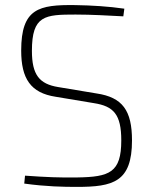

<svg xmlns="http://www.w3.org/2000/svg" viewBox="-20 -721 596 752"><path d="M275 -701C132 -703 63 -688 63 -523C63 -413 100 -357 198 -342L348 -317C425 -305 455 -273 455 -171C455 -45 409 -28 283 -26C212 -25 164 -27 78 -33L75 -2C162 10 229 11 281 11C423 11 497 -8 497 -171C497 -288 460 -340 358 -355L208 -380C134 -392 105 -428 105 -522C105 -661 156 -664 276 -664C339 -664 404 -660 463 -657L467 -687C405 -696 339 -700 275 -701Z"/></svg>

Font: Exo 2 Extra Light
Style: Regular
Weight: 250
Designer: Natanael Gama
Version: Version 1.001;PS 001.001;hotconv 1.0.88;makeotf.lib2.5.64775